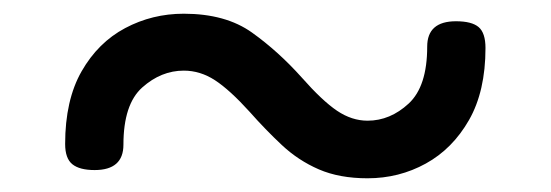

<svg xmlns="http://www.w3.org/2000/svg" viewBox="-20 -576 803 280"><path d="M516 -316Q475 -316 445 -329Q415 -342 391 -364.5Q367 -387 344 -413Q315 -445 293.5 -459Q272 -473 248 -473Q215 -473 187.5 -448.5Q160 -424 160 -365Q160 -328 118 -328Q96 -328 85.5 -336.5Q75 -345 75 -366Q75 -430 99 -472Q123 -514 162.5 -535Q202 -556 248 -556Q309 -556 347.5 -528.5Q386 -501 420 -463Q450 -429 471.5 -414.5Q493 -400 516 -400Q549 -400 576 -425Q603 -450 603 -508Q603 -545 645 -545Q668 -545 678 -536.5Q688 -528 688 -506Q688 -443 664 -401Q640 -359 601 -337.5Q562 -316 516 -316Z"/></svg>

Font: Playwrite BE WAL
Style: Regular
Weight: 400
Designer: Veronika Burian, José Scaglione
Foundry: TypeTogether
Version: Version 1.002